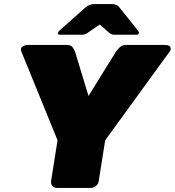

<svg xmlns="http://www.w3.org/2000/svg" viewBox="-20 -920 856 940"><path d="M484.2 -900H530Q551.7 -900 565 -883.3L655 -770.8Q660 -765 660 -759.2V-757.5Q658.3 -750 648.3 -750H540Q525 -750 515.8 -758.3L468.3 -800L407.5 -758.3Q395.8 -750 381.7 -750H273.3Q263.3 -750 263.3 -756.7V-757.5Q265 -764.2 271.7 -770.8L398.3 -883.3Q418.3 -900 438.3 -900ZM82.5 -677.5Q82.5 -687.5 92.9 -693.8Q103.3 -700 119.2 -700H306.7Q323.3 -700 331.2 -692.9Q339.2 -685.8 347.5 -666.7L413.3 -450L547.5 -666.7Q561.7 -685.8 571.7 -692.9Q581.7 -700 598.3 -700H785.8Q815.8 -700 815.8 -681.7V-679.2Q814.2 -671.7 810 -666.7L495 -233.3L463.3 -33.3Q461.7 -20 450.4 -10Q439.2 0 425 0H258.3Q245.8 0 237.9 -8.3Q230 -16.7 230 -28.3V-33.3L261.7 -233.3L85 -666.7Q82.5 -671.7 82.5 -677.5Z"/></svg>

Font: BoonTook Mon
Style: Italic
Weight: 400
Italic angle: -9°
Designer: Sungsit Sawaiwan
Foundry: FontUni
Version: Version 3.0